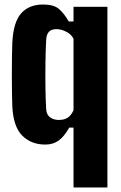

<svg xmlns="http://www.w3.org/2000/svg" viewBox="-20 -630 536 850"><path d="M305.5 200V-65H286.5Q263.5 -24.5 239 -7.2Q214.5 10 180.5 10Q118.5 10 78.8 -29.2Q39 -68.5 34.5 -159Q33.5 -182.5 33 -220.2Q32.5 -258 32.5 -300Q32.5 -342 33 -379.8Q33.5 -417.5 34.5 -441Q39 -532 73.8 -571Q108.5 -610 170.5 -610Q218 -610 240.8 -590.5Q263.5 -571 284.5 -535H305.5V-600H455.5V200ZM240.5 -99Q264.5 -99 279.8 -109Q295 -119 305.5 -142V-458Q296.5 -477.5 273.8 -489.2Q251 -501 230.5 -501Q207.5 -501 196.8 -489.5Q186 -478 184.5 -454Q182 -410.5 181.2 -353.5Q180.5 -296.5 181.2 -240.8Q182 -185 184.5 -146Q186 -122 201.8 -110.5Q217.5 -99 240.5 -99Z"/></svg>

Font: Big Shoulders Display Thin Black
Style: Regular
Weight: 900
Version: Version 2.002